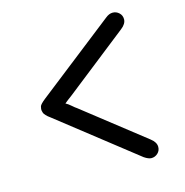

<svg xmlns="http://www.w3.org/2000/svg" viewBox="-106 -725 884 918"><g transform="rotate(-15 336.0 -266.0)"><path d="M83 -270Q84 -278 85.5 -282.5Q87 -287 94 -294.5Q101 -302 115 -313L496 -611Q514 -626 532 -626Q550 -626 563.5 -613.5Q577 -601 577 -582Q577 -559 551 -539L237 -292Q231 -288 219.5 -279Q208 -270 202 -265Q215 -258 228.5 -246Q242 -234 250 -229L551 7Q577 27 577 50Q577 69 563.5 81.5Q550 94 532 94Q518 94 497 80L116 -219Q103 -228 95.5 -236.5Q88 -245 86.5 -249Q85 -253 84 -258L83 -263Z"/></g></svg>

Font: Coval
Style: Black
Weight: 1000
Foundry: Context Ltd
Version: Version 001.000